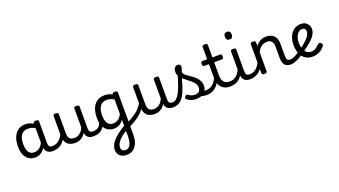

<svg xmlns="http://www.w3.org/2000/svg" viewBox="-88 -1648 5236 2964"><g transform="rotate(-20 2530.0 -166.0)"><path d="M258 17Q201 17 157 -10.5Q113 -38 88 -94Q63 -150 63 -235Q63 -287 73 -331Q83 -375 101.5 -410Q120 -445 147.5 -469Q175 -493 210 -506Q245 -519 287 -519Q328 -519 371 -503Q414 -487 448 -461V-386Q408 -418 371.5 -429Q335 -440 296 -440Q270 -440 247.5 -432Q225 -424 207.5 -408Q190 -392 177.5 -368Q165 -344 158.5 -312Q152 -280 152 -239Q152 -184 165 -144.5Q178 -105 204.5 -84Q231 -63 271 -63Q307 -63 338.5 -79.5Q370 -96 396.5 -132.5Q423 -169 442 -229L458 -168Q435 -91 401.5 -51Q368 -11 330.5 3Q293 17 258 17ZM548 17Q514 17 489 7.5Q464 -2 448 -21.5Q432 -41 424.5 -70.5Q417 -100 417 -140V-486Q417 -501 428 -508Q439 -515 461 -515Q482 -515 492.5 -508.5Q503 -502 503 -488V-140Q503 -95 516.5 -76.5Q530 -58 567 -58Q576 -58 580.5 -46.5Q585 -35 583.5 -20.5Q582 -6 573.5 5.5Q565 17 548 17Z M548 17Q534 17 527.5 5.5Q521 -6 522.5 -20.5Q524 -35 535 -46.5Q546 -58 567 -58Q600 -58 628 -69Q656 -80 679 -100Q702 -120 719.5 -147Q737 -174 749 -205Q755 -220 766.5 -218.5Q778 -217 786.5 -207Q795 -197 792 -186Q777 -138 753.5 -100.5Q730 -63 699.5 -36.5Q669 -10 631 3.5Q593 17 548 17Z M917 17Q859 17 820 -3.5Q781 -24 761.5 -64.5Q742 -105 742 -166V-489Q742 -502 752.5 -508.5Q763 -515 784 -515Q806 -515 817 -508.5Q828 -502 828 -489V-166Q828 -131 839 -107Q850 -83 872.5 -71Q895 -59 928 -59Q956 -59 980 -68Q1004 -77 1023.5 -92.5Q1043 -108 1058 -130Q1073 -152 1083 -177V-489Q1083 -502 1093.5 -508.5Q1104 -515 1126 -515Q1147 -515 1158 -508.5Q1169 -502 1169 -489V-140Q1169 -95 1182.5 -76.5Q1196 -58 1233 -58Q1247 -58 1254 -46.5Q1261 -35 1259.5 -20.5Q1258 -6 1247 5.5Q1236 17 1214 17Q1188 17 1167.5 11.5Q1147 6 1131.5 -5.5Q1116 -17 1105.5 -34Q1095 -51 1090 -74L1088 -84Q1074 -60 1056.5 -41.5Q1039 -23 1017.5 -10Q996 3 971 10Q946 17 917 17Z M1219 17Q1205 17 1198.5 5.5Q1192 -6 1193.5 -20.5Q1195 -35 1206 -46.5Q1217 -58 1238 -58Q1268 -58 1291.5 -66Q1315 -74 1332 -90Q1349 -106 1359.5 -130Q1370 -154 1374 -186Q1376 -201 1389 -205.5Q1402 -210 1414.5 -205.5Q1427 -201 1425 -186Q1421 -133 1404 -94.5Q1387 -56 1360 -31.5Q1333 -7 1297.5 5Q1262 17 1219 17Z M1601 463Q1532 463 1491 427Q1450 391 1450 328Q1450 299 1460 269.5Q1470 240 1490.5 210.5Q1511 181 1541.5 151.5Q1572 122 1612 93Q1630 80 1646.5 68.5Q1663 57 1680 46.5Q1697 36 1714 26V-76Q1691 -39 1663.5 -19.5Q1636 0 1608.5 7.5Q1581 15 1554 15Q1497 15 1453 -12.5Q1409 -40 1384 -96Q1359 -152 1359 -237Q1359 -289 1369 -333Q1379 -377 1397.5 -412Q1416 -447 1443.5 -471Q1471 -495 1506 -508Q1541 -521 1583 -521Q1611 -521 1631 -518.5Q1651 -516 1670.5 -509Q1690 -502 1714 -486V-491Q1714 -504 1724.5 -510.5Q1735 -517 1757 -517Q1778 -517 1789 -510.5Q1800 -504 1800 -491V199Q1800 262 1786 311.5Q1772 361 1746 394.5Q1720 428 1683 445.5Q1646 463 1601 463ZM1609 386Q1642 386 1665.5 364Q1689 342 1701.5 300Q1714 258 1714 196V111Q1700 118 1687.5 125.5Q1675 133 1664 141Q1653 149 1642 158Q1616 179 1597 199.5Q1578 220 1565 240Q1552 260 1545.5 280Q1539 300 1539 320Q1539 341 1547 355.5Q1555 370 1571 378Q1587 386 1609 386ZM1567 -65Q1596 -65 1622.5 -75Q1649 -85 1672.5 -108Q1696 -131 1714 -168V-406Q1683 -425 1653 -433.5Q1623 -442 1592 -442Q1566 -442 1543.5 -434Q1521 -426 1503.5 -410Q1486 -394 1473.5 -370Q1461 -346 1454.5 -314Q1448 -282 1448 -241Q1448 -186 1461 -146.5Q1474 -107 1500.5 -86Q1527 -65 1567 -65Z M1781 76Q1774 80 1767.5 71.5Q1761 63 1758 49Q1755 35 1757 22.5Q1759 10 1767 5Q1815 -18 1853 -40Q1891 -62 1921 -83.5Q1951 -105 1974.5 -128Q1998 -151 2018 -176.5Q2038 -202 2055 -231Q2065 -247 2078.5 -246.5Q2092 -246 2099.5 -235.5Q2107 -225 2100 -211Q2081 -170 2058.5 -137Q2036 -104 2008.5 -76Q1981 -48 1947 -22.5Q1913 3 1872 27Q1831 51 1781 76Z M2223 17Q2165 17 2126 -3.5Q2087 -24 2067.5 -64.5Q2048 -105 2048 -166V-489Q2048 -502 2058.5 -508.5Q2069 -515 2090 -515Q2112 -515 2123 -508.5Q2134 -502 2134 -489V-166Q2134 -131 2145 -107Q2156 -83 2178.5 -71Q2201 -59 2234 -59Q2262 -59 2286 -68Q2310 -77 2329.5 -92.5Q2349 -108 2364 -130Q2379 -152 2389 -177V-489Q2389 -502 2399.5 -508.5Q2410 -515 2432 -515Q2453 -515 2464 -508.5Q2475 -502 2475 -489V-140Q2475 -95 2488.5 -76.5Q2502 -58 2539 -58Q2553 -58 2560 -46.5Q2567 -35 2565.5 -20.5Q2564 -6 2553 5.5Q2542 17 2520 17Q2494 17 2473.5 11.5Q2453 6 2437.5 -5.5Q2422 -17 2411.5 -34Q2401 -51 2396 -74L2394 -84Q2380 -60 2362.5 -41.5Q2345 -23 2323.5 -10Q2302 3 2277 10Q2252 17 2223 17Z M2525 17Q2506 17 2499.5 5.5Q2493 -6 2497 -20.5Q2501 -35 2513 -46.5Q2525 -58 2544 -58Q2577 -58 2607 -85.5Q2637 -113 2664.5 -166.5Q2692 -220 2719 -299.5Q2746 -379 2774 -483Q2779 -498 2793.5 -499.5Q2808 -501 2820.5 -493Q2833 -485 2829 -469Q2799 -338 2769.5 -245.5Q2740 -153 2706 -95Q2672 -37 2628 -10Q2584 17 2525 17Z M3074 17Q3050 17 3025.5 11.5Q3001 6 2977.5 3.5Q2954 1 2929 12L2950 -16Q2985 -34 3009.5 -43Q3034 -52 3053.5 -55Q3073 -58 3093 -58Q3102 -58 3104 -46.5Q3106 -35 3102 -20.5Q3098 -6 3090.5 5.5Q3083 17 3074 17ZM2905 19Q2859 19 2819 5Q2779 -9 2751 -36Q2744 -44 2744.5 -56Q2745 -68 2759 -81Q2770 -92 2779 -94.5Q2788 -97 2799 -89Q2825 -70 2849.5 -60Q2874 -50 2911 -50Q2951 -50 2974.5 -73.5Q2998 -97 2998 -135Q2998 -171 2979.5 -200Q2961 -229 2931.5 -254.5Q2902 -280 2869 -304.5Q2836 -329 2806.5 -356Q2777 -383 2758.5 -415.5Q2740 -448 2740 -488Q2740 -526 2760 -550.5Q2780 -575 2811 -575Q2832 -575 2844 -564.5Q2856 -554 2856 -535Q2856 -519 2850.5 -497.5Q2845 -476 2834 -450Q2834 -428 2852 -408.5Q2870 -389 2898.5 -369.5Q2927 -350 2958.5 -328Q2990 -306 3018.5 -278.5Q3047 -251 3065 -215.5Q3083 -180 3083 -133Q3083 -66 3034.5 -23.5Q2986 19 2905 19Z M3075 17Q3061 17 3054.5 5.5Q3048 -6 3049.5 -20.5Q3051 -35 3062 -46.5Q3073 -58 3094 -58Q3128 -58 3156.5 -70Q3185 -82 3208 -103Q3231 -124 3249.5 -153Q3268 -182 3281 -216Q3287 -231 3299 -229.5Q3311 -228 3319.5 -219Q3328 -210 3325 -199Q3309 -148 3285 -108Q3261 -68 3229.5 -40Q3198 -12 3159.5 2.5Q3121 17 3075 17Z M3463 17Q3415 17 3379 3Q3343 -11 3318.5 -39Q3294 -67 3281.5 -108Q3269 -149 3269 -203V-420H3191Q3176 -420 3170 -429Q3164 -438 3164 -460Q3164 -483 3170 -491.5Q3176 -500 3191 -500H3269V-704Q3269 -717 3279.5 -723.5Q3290 -730 3311 -730Q3333 -730 3344 -723.5Q3355 -717 3355 -704V-500H3481Q3496 -500 3502.5 -491.5Q3509 -483 3509 -460Q3509 -438 3502.5 -429Q3496 -420 3481 -420H3355V-203Q3355 -167 3363 -140Q3371 -113 3387 -95Q3403 -77 3426.5 -67.5Q3450 -58 3481 -58Q3495 -58 3502 -46.5Q3509 -35 3507.5 -20.5Q3506 -6 3495 5.5Q3484 17 3463 17Z M3463 17Q3449 17 3442.5 5.5Q3436 -6 3437.5 -20.5Q3439 -35 3450 -46.5Q3461 -58 3482 -58Q3515 -58 3543 -69Q3571 -80 3594 -100Q3617 -120 3634.5 -147Q3652 -174 3664 -205Q3670 -220 3681.5 -218.5Q3693 -217 3701.5 -207Q3710 -197 3707 -186Q3692 -138 3668.5 -100.5Q3645 -63 3614.5 -36.5Q3584 -10 3546 3.5Q3508 17 3463 17Z M3788 17Q3754 17 3729 7.5Q3704 -2 3688 -21.5Q3672 -41 3664.5 -70.5Q3657 -100 3657 -140V-489Q3657 -502 3667.5 -508.5Q3678 -515 3699 -515Q3721 -515 3732 -508.5Q3743 -502 3743 -489V-140Q3743 -95 3756.5 -76.5Q3770 -58 3807 -58Q3821 -58 3828 -46.5Q3835 -35 3833.5 -20.5Q3832 -6 3821 5.5Q3810 17 3788 17ZM3701 -669Q3673 -669 3658.5 -684.5Q3644 -700 3644 -731Q3644 -763 3658.5 -779Q3673 -795 3701 -795Q3728 -795 3742 -779Q3756 -763 3756 -731Q3757 -700 3742.5 -684.5Q3728 -669 3701 -669Z M3788 17Q3774 17 3767.5 5.5Q3761 -6 3762.5 -20.5Q3764 -35 3775 -46.5Q3786 -58 3807 -58Q3840 -58 3868 -69Q3896 -80 3919 -100Q3942 -120 3959.5 -147Q3977 -174 3989 -205Q3995 -220 4006.5 -218.5Q4018 -217 4026.5 -207Q4035 -197 4032 -186Q4017 -138 3993.5 -100.5Q3970 -63 3939.5 -36.5Q3909 -10 3871 3.5Q3833 17 3788 17Z M4459 17Q4425 17 4400 7.5Q4375 -2 4359 -21.5Q4343 -41 4335.5 -70.5Q4328 -100 4328 -140V-326Q4328 -361 4317.5 -386.5Q4307 -412 4285 -425.5Q4263 -439 4226 -439Q4205 -439 4182.5 -433Q4160 -427 4139.5 -413.5Q4119 -400 4100.5 -378Q4082 -356 4068 -324V-11Q4068 2 4057 8.5Q4046 15 4024 15Q4003 15 3992.5 8.5Q3982 2 3982 -11V-489Q3982 -502 3992.5 -508.5Q4003 -515 4024 -515Q4046 -515 4057 -508.5Q4068 -502 4068 -489V-424Q4082 -446 4100.5 -463.5Q4119 -481 4140.5 -493.5Q4162 -506 4186.5 -512.5Q4211 -519 4238 -519Q4290 -519 4329.5 -500Q4369 -481 4391.5 -440.5Q4414 -400 4414 -334V-140Q4414 -95 4427.5 -76.5Q4441 -58 4478 -58Q4492 -58 4499 -46.5Q4506 -35 4504.5 -20.5Q4503 -6 4492 5.5Q4481 17 4459 17Z M4459 17Q4445 17 4438.5 5.5Q4432 -6 4433.5 -20.5Q4435 -35 4446 -46.5Q4457 -58 4478 -58Q4499 -58 4526.5 -68.5Q4554 -79 4585 -97.5Q4616 -116 4647 -140Q4660 -151 4671.5 -147.5Q4683 -144 4690 -133Q4697 -122 4696.5 -108.5Q4696 -95 4684 -86Q4645 -56 4604.5 -32.5Q4564 -9 4526.5 4Q4489 17 4459 17Z M4823 19Q4743 19 4693 -16.5Q4643 -52 4620 -114Q4597 -176 4597 -255Q4597 -315 4613 -363.5Q4629 -412 4658 -447Q4687 -482 4726.5 -500.5Q4766 -519 4813 -519Q4854 -519 4884.5 -502Q4915 -485 4932.5 -455.5Q4950 -426 4950 -389Q4950 -359 4939 -329Q4928 -299 4902 -266Q4876 -233 4832 -195Q4788 -157 4723 -111L4648 -139Q4709 -181 4750 -215Q4791 -249 4815.5 -278Q4840 -307 4851 -333Q4862 -359 4862 -383Q4862 -411 4846 -425Q4830 -439 4804 -439Q4780 -439 4758.5 -425.5Q4737 -412 4720.5 -388Q4704 -364 4694.5 -331Q4685 -298 4685 -259Q4685 -192 4703 -148Q4721 -104 4752.5 -82.5Q4784 -61 4823 -61Q4846 -61 4867 -68.5Q4888 -76 4909.5 -91.5Q4931 -107 4953 -129Q4968 -144 4980.5 -144Q4993 -144 5007 -133Q5021 -122 5023.5 -109.5Q5026 -97 5017 -84Q4991 -46 4955.5 -23.5Q4920 -1 4884.5 9Q4849 19 4823 19Z"/></g></svg>

Font: Playwrite HU
Style: Regular
Weight: 400
Designer: Veronika Burian, José Scaglione
Foundry: TypeTogether
Version: Version 1.002